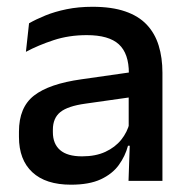

<svg xmlns="http://www.w3.org/2000/svg" viewBox="-20 -520 541 552"><path d="M349.5 0 353.5 -116 350 -131V-285L350.5 -309.5Q350.5 -366 321.8 -392.5Q293 -419 229.5 -419Q178 -419 134 -404.5Q90 -390 54.5 -371L63.5 -453Q83.5 -464.5 110.5 -475.5Q137.5 -486.5 171.5 -493.5Q205.5 -500.5 246 -500.5Q301.5 -500.5 340 -487.2Q378.5 -474 402 -449Q425.5 -424 436.2 -389Q447 -354 447 -311V0ZM184 11Q111.5 11 73 -24.8Q34.5 -60.5 34.5 -126.5V-141.5Q34.5 -211.5 77.8 -245.2Q121 -279 214 -292L361 -313L366.5 -242L225.5 -222Q175 -215 153.5 -197.8Q132 -180.5 132 -147V-140Q132 -106.5 152.8 -88.5Q173.5 -70.5 216 -70.5Q255 -70.5 283 -83.5Q311 -96.5 328.5 -118.2Q346 -140 352.5 -166.5L366 -101H348Q340 -71 321.5 -45.5Q303 -20 269.8 -4.5Q236.5 11 184 11Z"/></svg>

Font: Anek Latin Medium
Style: Regular
Weight: 500
Designer: Yesha Goshar
Foundry: Ek Type
Version: Version 1.003